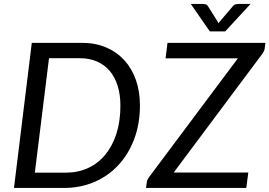

<svg xmlns="http://www.w3.org/2000/svg" viewBox="-20 -928 1330 948"><path d="M671 -408.5Q671 -317 642.8 -241.8Q614.5 -166.5 564.5 -112.8Q514.5 -59 445.8 -29.5Q377 0 296 0H49L137 -716.5H384.5Q450.5 -716.5 503.5 -694Q556.5 -671.5 593.8 -630.8Q631 -590 651 -533.2Q671 -476.5 671 -408.5ZM574.5 -406.5Q574.5 -460.5 561 -504Q547.5 -547.5 521.8 -577.8Q496 -608 459 -624.2Q422 -640.5 375.5 -640.5H222L152 -75.5H305.5Q365 -75.5 414.5 -98.2Q464 -121 499.5 -163.8Q535 -206.5 554.8 -267.8Q574.5 -329 574.5 -406.5ZM1286.5 -686.5Q1285.5 -679.5 1282.2 -674Q1279 -668.5 1275 -662L837.5 -76H1206L1196 0H701L705 -29.5Q706 -36.5 709 -42Q712 -47.5 716 -53.5L1154.5 -640H797.5L807 -716.5H1290.5ZM1217 -908.5 1092 -773H1016L922 -908.5H981.5Q987 -908.5 994.2 -907Q1001.5 -905.5 1007 -897L1054.5 -821.5Q1055.5 -819 1056.5 -817Q1057.5 -815 1058.5 -813Q1060 -815 1061.5 -817Q1063 -819 1065 -821.5L1129 -896.5Q1136 -905.5 1144 -907Q1152 -908.5 1157.5 -908.5Z"/></svg>

Font: Lato 2
Style: Italic
Weight: 400
Italic angle: -7°
Designer: Lukasz Dziedzic with Adam Twardoch and Botio Nikoltchev
Foundry: tyPoland Lukasz Dziedzic
Version: Version 2.015; 2015-08-06; http://www.latofonts.com/